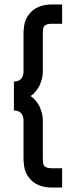

<svg xmlns="http://www.w3.org/2000/svg" viewBox="-20 -718 344 869"><path d="M43 -349.1Q82 -349.1 86.4 -388.7V-566.9Q86.4 -578.1 88.9 -598.6Q93.8 -639.2 124.5 -667.5Q157.7 -697.8 217.8 -697.8H261.2V-610.4H217.8Q196.8 -610.4 187.5 -605.5Q178.2 -600.6 176 -590.8Q173.8 -581.1 173.8 -566.9V-392.6Q173.8 -362.8 158.2 -329.6Q143.1 -300.3 118.7 -283.2Q143.1 -266.6 158.2 -237.3Q173.8 -204.1 173.8 -174.3V0Q173.8 14.2 176 23.9Q178.2 33.7 187.5 38.6Q196.8 43.5 217.8 43.5H261.2V130.9H217.8Q157.7 130.9 124.5 100.6Q93.8 72.3 88.9 31.7Q86.4 11.2 86.4 0V-178.2Q82 -217.8 43 -217.8Z"/></svg>

Font: Qaz
Style: Regular
Weight: 400
Designer: GGBotNet
Foundry: f0n7
Version: 0.70